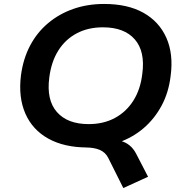

<svg xmlns="http://www.w3.org/2000/svg" viewBox="-20 -735 934 970"><path d="M603 215 527 63Q513 35 484.5 22.5Q456 10 411 10L522 -31Q560 -31 587 -24Q614 -17 634 -1Q654 15 668 42L728 158ZM422 10Q305 10 224.5 -34.5Q144 -79 108 -161.5Q72 -244 86 -355Q97 -438 132 -504.5Q167 -571 223 -618Q279 -665 350.5 -690Q422 -715 506 -715Q625 -715 704.5 -670.5Q784 -626 820.5 -544Q857 -462 842 -351Q832 -267 796 -200.5Q760 -134 705 -87Q650 -40 578 -15Q506 10 422 10ZM428 -108Q503 -108 560.5 -139Q618 -170 654 -227Q690 -284 699 -363Q714 -475 661 -536Q608 -597 500 -597Q425 -597 367.5 -566.5Q310 -536 274.5 -479.5Q239 -423 229 -343Q214 -230 267.5 -169Q321 -108 428 -108Z"/></svg>

Font: Nunito Sans 10pt SemiExpanded
Style: Bold Italic
Weight: 700
Width: 6
Italic angle: -9°
Designer: Vernon Adams
Foundry: Vernon Adams
Version: Version 3.101;gftools[0.9.27]